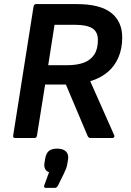

<svg xmlns="http://www.w3.org/2000/svg" viewBox="-20 -675 640 939"><path d="M54.5 0Q42.4 0 44.4 -11.7L144.1 -643.3Q146.1 -655 157.1 -655H354.7Q469.3 -655 523.5 -612.4Q577.7 -569.9 577.7 -491.8Q577.7 -437.8 559.4 -394.6Q541.1 -351.5 506.1 -322.1Q471.2 -292.8 421.8 -278.1V-276.8L538.8 -13Q540.8 -9 538.3 -4.5Q535.8 0 529.1 0H422.8Q413.1 0 408.7 -9.7L302.2 -261.6H200.7L160.8 -11.7Q158.8 0 148.4 0ZM215.8 -356.2H309.6Q356.1 -356.2 389.3 -368.3Q422.5 -380.4 440.6 -407.5Q458.7 -434.5 458.7 -479.3Q458.7 -519.5 431.4 -536.6Q404.2 -553.7 346 -553.7H246.7ZM204 243.7Q192.6 243.7 196.3 231.7L219.9 167.3Q205.3 161.9 199.9 149.6Q194.6 137.2 197.9 119.1L200.9 100.8Q205.6 74 219.5 63Q233.4 51.9 259.5 51.9Q288.6 51.9 302.8 66Q317 80 312.7 106.1L309.7 123.8Q307.7 137.1 303.5 148.5Q299.3 159.8 292.7 173.5L263.9 232Q257.6 243.7 249.2 243.7Z"/></svg>

Font: Sofia Sans Hairline
Style: Italic
Weight: 1
Italic angle: -9°
Designer: Botio Nikoltchev, Ani Petrova
Foundry: lettersoup
Version: Version 4.102